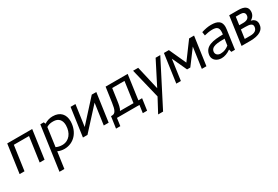

<svg xmlns="http://www.w3.org/2000/svg" viewBox="66 -1528 4095 2825"><g transform="rotate(-30 2114.0 -115.0)"><path d="M416 -416 357 0H440L508 -482H84L16 0H99L158 -416Z M777 -56C738 -56 703 -64 672 -79L716 -396C753 -417 778 -425 830 -425C923 -425 966 -368 966 -282C964 -153 894 -58 777 -56ZM1055 -298C1055 -413 991 -494 860 -494C810 -494 762 -480 717 -451L705 -482H646L541 264H624L663 -14C698 2 736 10 777 10C936 8 1051 -117 1055 -298Z M1160 -482 1092 0H1169L1497 -359L1446 0H1529L1597 -482H1520L1192 -121L1243 -482Z M2038 -416 1989 -66H1758C1784 -97 1793 -164 1800 -211L1829 -416ZM1624 -66H1607L1579 130H1652L1670 0H2052L2034 130H2107L2135 -66H2072L2130 -482H1755L1719 -229C1703 -114 1681 -66 1624 -66Z M2605 -482 2401 -82 2309 -482H2222L2345 25L2220 259H2304L2684 -482Z M2756 0 2805 -351 2920 -102H2975L3161 -351L3112 0H3190L3258 -482H3174L2961 -194L2830 -482H2746L2678 0Z M3624 -218 3608 -109C3569 -79 3528 -56 3466 -56C3422 -56 3388 -82 3388 -123C3391 -218 3513 -217 3624 -218ZM3551 -494C3502 -494 3448 -484 3388 -465L3397 -404C3430 -414 3491 -424 3531 -424C3610 -424 3637 -397 3637 -334C3637 -319 3636 -303 3633 -284C3471 -281 3315 -266 3306 -107C3306 -36 3368 10 3445 10C3496 10 3548 -9 3601 -46L3613 0H3675L3719 -316C3721 -332 3723 -347 3723 -361C3723 -456 3667 -494 3551 -494Z M4176 -155C4176 -215 4138 -244 4089 -254C4134 -278 4164 -320 4163 -375C4163 -440 4121 -482 4009 -482H3855L3787 0H3942C4082 -3 4173 -46 4176 -155ZM3975 -66H3879L3900 -215H3972C4050 -215 4094 -203 4094 -156C4092 -90 4043 -66 3975 -66ZM3980 -281H3910L3929 -416H4001C4050 -416 4080 -399 4080 -358C4080 -302 4036 -282 3980 -281Z"/></g></svg>

Font: Cantarell
Style: Oblique
Weight: 400
Italic angle: -8°
Designer: Dave Crossland
Version: Version 0.024